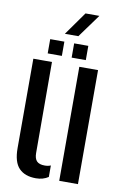

<svg xmlns="http://www.w3.org/2000/svg" viewBox="-97 -932 632 995"><g transform="rotate(10 219.0 -435.0)"><path d="M44.5 -129.5V-600H142.5L143.5 -121.5Q143.5 -92 156.5 -78.5Q169.5 -65 198.5 -65Q216.5 -65 230 -71V-10.5Q202.5 8 164.5 8Q106.5 8 75.5 -24.2Q44.5 -56.5 44.5 -129.5ZM286.5 0V-600H385V0ZM239 -640V-715H313.5V-640ZM113 -640V-715H187.5V-640ZM183 -755.5 270 -878H343L254 -755.5Z"/></g></svg>

Font: Big Shoulders Stencil Text Thin SemiBold
Style: Regular
Weight: 600
Version: Version 2.001